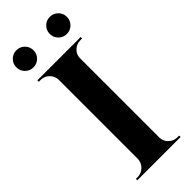

<svg xmlns="http://www.w3.org/2000/svg" viewBox="-283 -915 951 951"><g transform="rotate(-45 193.0 -439.5)"><path d="M116.5 -776.5Q99 -759 74 -759Q49 -759 31.5 -776.5Q14 -794 14 -819Q14 -844 31.5 -861.5Q49 -879 74 -879Q99 -879 116.5 -861.5Q134 -844 134 -819Q134 -794 116.5 -776.5ZM350.5 -776.5Q333 -759 308 -759Q283 -759 265.5 -776.5Q248 -794 248 -819Q248 -844 265.5 -861.5Q283 -879 308 -879Q333 -879 350.5 -861.5Q368 -844 368 -819Q368 -794 350.5 -776.5ZM55 -10Q81 -10 99.5 -28.5Q118 -47 119 -73V-628Q118 -654 99.5 -672Q81 -690 55 -690H42V-700H346L345 -690H333Q307 -690 288 -672Q269 -654 269 -628V-73Q269 -47 288 -28.5Q307 -10 333 -10H345L346 0H42V-10Z"/></g></svg>

Font: Cinzel Decorative
Style: Bold
Weight: 700
Version: Version 1.002;PS 001.002;hotconv 1.0.56;makeotf.lib2.0.21325